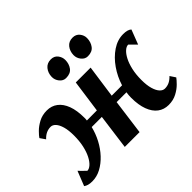

<svg xmlns="http://www.w3.org/2000/svg" viewBox="-167 -1052 1326 1326"><g transform="rotate(-45 496.0 -389.5)"><path d="M61.5 10Q38.5 10 23.2 5.5Q8 1 -2.5 -7L40 -114.5Q45 -109 51 -102.8Q57 -96.5 63.8 -90Q70.5 -83.5 76.5 -77.5Q82.5 -71.5 88 -66Q106 -66 125 -82.8Q144 -99.5 160 -130.8Q176 -162 185.8 -205.8Q195.5 -249.5 195.5 -303.5Q195.5 -355.5 185.5 -390.2Q175.5 -425 159 -442.8Q142.5 -460.5 123.5 -460.5Q100 -460.5 79.5 -450.8Q59 -441 40.5 -421L13.5 -460Q22.5 -474 45.8 -497.5Q69 -521 104.2 -540Q139.5 -559 184.5 -559Q230 -559 263.2 -533.8Q296.5 -508.5 314.8 -459.8Q333 -411 333 -340Q333 -333.5 332.8 -327Q332.5 -320.5 331.5 -314L429.5 -314.5L463 -554H608L574 -314H675Q695 -379 733.8 -434.8Q772.5 -490.5 823.5 -524.8Q874.5 -559 930.5 -559Q953 -559 968.5 -554.5Q984 -550 993.5 -541L952.5 -434.5Q947 -440 940.8 -446.2Q934.5 -452.5 928 -459Q921.5 -465.5 915.2 -471.8Q909 -478 903.5 -483Q885.5 -483 866.8 -466.2Q848 -449.5 831.8 -418.5Q815.5 -387.5 805.5 -343.5Q795.5 -299.5 795.5 -245.5Q795.5 -194 805.8 -159Q816 -124 832.8 -106.2Q849.5 -88.5 869 -88.5Q892.5 -88.5 912.8 -98.2Q933 -108 952 -128L978.5 -88Q969 -74.5 946 -51Q923 -27.5 887.8 -8.8Q852.5 10 807.5 10Q762 10 728.5 -15.2Q695 -40.5 676.8 -89.5Q658.5 -138.5 658.5 -209Q658.5 -221 659.5 -233.5Q660.5 -246 662.5 -258.5H566.5L532 0H387.5L422 -258.5H323Q310.5 -206.5 285 -158.2Q259.5 -110 224.2 -72.2Q189 -34.5 147.5 -12.2Q106 10 61.5 10ZM437.5 -622.5Q410 -622.5 391 -646Q372 -669.5 372.5 -699Q373.5 -736.5 395 -762.8Q416.5 -789 453.5 -789Q486.5 -789 504.2 -766Q522 -743 522 -715.5Q522 -677.5 501.8 -650Q481.5 -622.5 437.5 -622.5ZM650.5 -622.5Q623 -622.5 604 -646Q585 -669.5 585.5 -699Q586.5 -736.5 607.5 -762.8Q628.5 -789 666 -789Q698.5 -789 717 -766Q735.5 -743 735 -715.5Q734.5 -677.5 714 -650Q693.5 -622.5 650.5 -622.5Z"/></g></svg>

Font: Merriweather 20pt ExtraBold
Style: Italic
Weight: 800
Italic angle: -7.8°
Version: Version 2.101